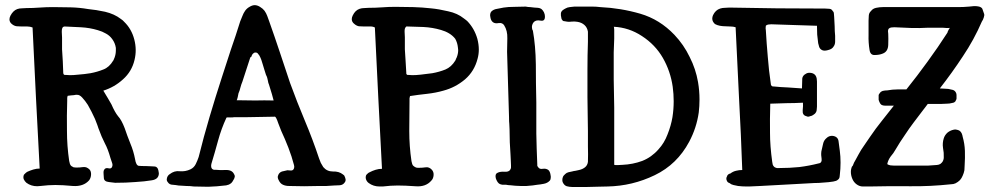

<svg xmlns="http://www.w3.org/2000/svg" viewBox="-20 -744 3945 763"><path d="M611.3 -55.7Q611.3 -31.2 582 -27.3Q552.7 -23.4 552.7 -23.4Q552.7 -23.4 516.6 -20.5Q481.4 -17.6 437.5 -17.6Q433.6 -17.6 413.1 -20.5Q392.6 -22.5 392.6 -38.1Q392.6 -43 391.6 -52.7Q390.6 -62.5 392.6 -66.4Q392.6 -68.4 393.6 -68.4Q394.5 -69.3 394.5 -70.3Q399.4 -78.1 411.1 -75.2Q422.9 -72.3 425.8 -82Q428.7 -88.9 424.8 -98.6Q421.9 -107.4 418.9 -116.2Q409.2 -151.4 396.5 -174.8Q383.8 -199.2 371.1 -234.4Q369.1 -242.2 357.4 -271.5Q344.7 -299.8 329.1 -327.1Q318.4 -343.8 306.6 -356.4Q295.9 -368.2 285.2 -367.2Q283.2 -367.2 283.2 -367.2Q282.2 -367.2 281.2 -367.2Q272.5 -365.2 264.6 -365.2Q255.9 -364.3 249 -363.3Q247.1 -358.4 247.1 -353.5Q247.1 -348.6 247.1 -343.8Q245.1 -284.2 246.1 -224.6Q246.1 -164.1 254.9 -104.5Q255.9 -98.6 257.8 -92.8Q259.8 -86.9 263.7 -84Q268.6 -81.1 272.5 -79.1Q277.3 -78.1 283.2 -78.1Q296.9 -78.1 310.5 -80.1Q324.2 -82 335.9 -70.3Q342.8 -62.5 341.8 -48.8Q340.8 -36.1 334 -27.3Q311.5 -2 269.5 -4.9Q228.5 -8.8 200.2 -8.8Q172.9 -8.8 140.6 -4.9Q133.8 -3.9 127.9 -3.9Q103.5 -3.9 85 -17.6Q78.1 -23.4 74.2 -32.2Q71.3 -41 75.2 -49.8Q78.1 -52.7 81.1 -55.7Q84 -58.6 88.9 -61.5Q99.6 -66.4 112.3 -70.3Q125 -74.2 137.7 -74.2Q130.9 -214.8 123 -354.5Q116.2 -494.1 109.4 -634.8Q99.6 -638.7 88.9 -638.7Q78.1 -638.7 67.4 -638.7Q56.6 -638.7 46.9 -639.6Q37.1 -640.6 28.3 -647.5Q17.6 -655.3 17.6 -667Q17.6 -673.8 21.5 -681.6Q32.2 -702.1 48.8 -708Q57.6 -710.9 66.4 -710.9Q76.2 -711.9 85 -711.9Q111.3 -711.9 137.7 -713.9Q163.1 -715.8 190.4 -715.8Q225.6 -715.8 260.7 -714.8Q295.9 -713.9 330.1 -708Q361.3 -705.1 397.5 -697.3Q434.6 -688.5 460 -668.9Q463.9 -666 467.8 -663.1Q470.7 -660.2 473.6 -657.2Q502.9 -628.9 513.7 -586.9Q524.4 -545.9 514.6 -505.9Q503.9 -460 468.8 -428.7Q434.6 -397.5 390.6 -383.8Q398.4 -371.1 408.2 -354.5Q418 -337.9 422.9 -329.1Q436.5 -297.9 449.2 -282.2Q462.9 -267.6 475.6 -234.4Q485.4 -205.1 498 -173.8Q510.7 -143.6 516.6 -112.3Q520.5 -86.9 531.2 -85Q541 -84 561.5 -84Q570.3 -84 584 -83Q597.7 -83 601.6 -80.1Q605.5 -77.1 607.4 -73.2Q609.4 -69.3 611.3 -55.7ZM339.8 -453.1Q366.2 -458 390.6 -467.8Q414.1 -476.6 429.7 -502.9Q431.6 -504.9 432.6 -508.8Q434.6 -512.7 435.5 -515.6Q440.4 -529.3 440.4 -543.9Q440.4 -548.8 440.4 -553.7Q437.5 -573.2 425.8 -588.9Q416 -602.5 401.4 -610.4Q386.7 -619.1 369.1 -624Q336.9 -633.8 300.8 -635.7Q264.6 -637.7 237.3 -638.7Q234.4 -638.7 233.4 -637.7Q231.4 -637.7 230.5 -636.7Q225.6 -631.8 225.6 -620.1Q225.6 -618.2 225.6 -616.2Q226.6 -601.6 226.6 -594.7Q226.6 -584 226.6 -571.3Q226.6 -559.6 226.6 -547.9Q227.5 -525.4 229.5 -501Q230.5 -477.5 231.4 -453.1Q231.4 -452.1 232.4 -450.2Q232.4 -449.2 233.4 -448.2Q235.4 -446.3 237.3 -446.3Q240.2 -446.3 241.2 -446.3Q249 -445.3 257.8 -445.3Q272.5 -445.3 290 -447.3Q316.4 -449.2 339.8 -453.1Z M1349.6 -43Q1352.5 -37.1 1353.5 -30.3Q1353.5 -29.3 1353.5 -28.3Q1353.5 -23.4 1349.6 -18.6Q1342.8 -8.8 1330.1 -7.8Q1318.4 -6.8 1306.6 -6.8Q1292 -5.9 1277.3 -4.9Q1262.7 -4.9 1248 -4.9Q1218.8 -3.9 1188.5 -3.9Q1159.2 -3.9 1128.9 -4.9Q1115.2 -4.9 1104.5 -9.8Q1093.8 -14.6 1087.9 -27.3Q1085 -32.2 1084 -37.1Q1083 -43 1085.9 -48.8Q1089.8 -58.6 1100.6 -62.5Q1112.3 -65.4 1122.1 -67.4Q1128.9 -67.4 1136.7 -66.4Q1145.5 -66.4 1148.4 -75.2Q1149.4 -78.1 1149.4 -81.1Q1149.4 -85 1148.4 -87.9Q1139.6 -122.1 1126 -157.2Q1112.3 -192.4 1097.7 -223.6Q1095.7 -228.5 1085.9 -253.9Q1077.1 -280.3 1072.3 -280.3Q1043.9 -280.3 1016.6 -279.3Q988.3 -278.3 960 -278.3Q947.3 -278.3 934.6 -278.3Q922.9 -278.3 910.2 -278.3Q907.2 -277.3 894.5 -277.3Q881.8 -278.3 879.9 -276.4Q859.4 -232.4 846.7 -185.5Q834 -138.7 820.3 -93.8Q818.4 -87.9 819.3 -81.1Q820.3 -74.2 825.2 -71.3Q828.1 -69.3 831.1 -69.3Q834 -69.3 836.9 -69.3Q852.5 -67.4 877 -68.4Q902.3 -69.3 910.2 -51.8Q913.1 -47.9 913.1 -43Q912.1 -37.1 910.2 -33.2Q907.2 -27.3 903.3 -21.5Q899.4 -15.6 893.6 -12.7Q889.6 -9.8 883.8 -8.8Q878.9 -6.8 873 -6.8Q841.8 -2.9 811.5 -2Q803.7 -2 796.9 -2Q773.4 -2 750 -2.9Q736.3 -4.9 720.7 -4.9Q705.1 -5.9 689.5 -6.8Q678.7 -8.8 666 -9.8Q653.3 -9.8 646.5 -20.5Q642.6 -24.4 642.6 -30.3Q642.6 -33.2 643.6 -37.1Q646.5 -46.9 654.3 -51.8Q672.9 -66.4 694.3 -63.5Q716.8 -61.5 737.3 -71.3Q751 -78.1 757.8 -91.8Q764.6 -105.5 769.5 -120.1Q789.1 -199.2 812.5 -278.3Q835.9 -357.4 861.3 -435.5Q878.9 -491.2 897.5 -546.9Q917 -602.5 934.6 -659.2Q939.5 -670.9 943.4 -680.7Q947.3 -691.4 954.1 -701.2Q960.9 -710.9 971.7 -716.8Q982.4 -723.6 993.2 -723.6Q1004.9 -722.7 1014.6 -715.8Q1024.4 -710 1031.2 -701.2Q1038.1 -691.4 1042 -680.7Q1045.9 -670.9 1049.8 -659.2Q1071.3 -598.6 1091.8 -537.1Q1112.3 -475.6 1132.8 -414.1Q1160.2 -338.9 1191.4 -264.6Q1222.7 -190.4 1248 -114.3Q1251 -105.5 1254.9 -96.7Q1259.8 -87.9 1264.6 -80.1Q1279.3 -62.5 1302.7 -62.5Q1327.1 -63.5 1342.8 -50.8Q1345.7 -48.8 1347.7 -46.9Q1349.6 -43.9 1349.6 -43ZM974.6 -515.6Q966.8 -492.2 959 -467.8Q951.2 -443.4 943.4 -419.9Q938.5 -408.2 935.5 -396.5Q932.6 -383.8 927.7 -373Q927.7 -371.1 924.8 -358.4Q921.9 -345.7 919.9 -345.7Q957 -344.7 994.1 -344.7Q1030.3 -345.7 1067.4 -344.7Q1064.5 -357.4 1060.5 -370.1Q1056.6 -382.8 1052.7 -395.5Q1050.8 -402.3 1048.8 -408.2Q1045.9 -414.1 1044.9 -421.9Q1043 -427.7 1042 -434.6Q1040 -441.4 1037.1 -446.3Q1034.2 -457 1030.3 -467.8Q1027.3 -477.5 1024.4 -487.3Q1021.5 -496.1 1018.6 -505.9Q1015.6 -514.6 1010.7 -523.4Q1007.8 -527.3 1003.9 -532.2Q1001 -535.2 997.1 -535.2Q995.1 -535.2 994.1 -535.2Q989.3 -535.2 987.3 -532.2Q984.4 -530.3 982.4 -527.3Q982.4 -525.4 981.4 -525.4Q980.5 -524.4 980.5 -523.4Q980.5 -522.5 979.5 -519.5Q977.5 -517.6 974.6 -515.6Z M1877.9 -510.7Q1865.2 -460.9 1828.1 -428.7Q1790 -396.5 1742.2 -383.8Q1711.9 -375 1676.8 -371.1Q1640.6 -367.2 1609.4 -362.3Q1608.4 -358.4 1607.4 -353.5Q1607.4 -347.7 1607.4 -343.8Q1606.4 -284.2 1606.4 -223.6Q1606.4 -163.1 1615.2 -103.5Q1616.2 -97.7 1618.2 -91.8Q1620.1 -85.9 1625 -83Q1628.9 -80.1 1633.8 -78.1Q1637.7 -77.1 1643.6 -77.1Q1658.2 -77.1 1671.9 -79.1Q1685.5 -81.1 1696.3 -69.3Q1704.1 -60.5 1703.1 -47.9Q1702.1 -34.2 1694.3 -26.4Q1671.9 0 1629.9 -3.9Q1588.9 -6.8 1560.5 -6.8Q1533.2 -6.8 1501 -2.9Q1494.1 -2.9 1488.3 -2.9Q1463.9 -2.9 1445.3 -16.6Q1437.5 -22.5 1434.6 -31.2Q1431.6 -40 1435.5 -48.8Q1438.5 -51.8 1441.4 -54.7Q1444.3 -57.6 1449.2 -59.6Q1460 -65.4 1472.7 -69.3Q1485.4 -73.2 1498 -73.2Q1491.2 -213.9 1483.4 -354.5Q1476.6 -495.1 1469.7 -634.8Q1460 -639.6 1449.2 -638.7Q1437.5 -638.7 1427.7 -638.7Q1417 -638.7 1406.2 -639.6Q1396.5 -641.6 1388.7 -648.4Q1377.9 -656.2 1377.9 -668Q1377.9 -674.8 1381.8 -682.6Q1391.6 -703.1 1409.2 -709Q1418 -711.9 1426.8 -711.9Q1436.5 -712.9 1445.3 -712.9Q1471.7 -712.9 1498 -714.8Q1524.4 -716.8 1550.8 -716.8Q1585.9 -716.8 1622.1 -715.8Q1657.2 -714.8 1692.4 -710.9Q1723.6 -708 1760.7 -699.2Q1797.9 -691.4 1823.2 -670.9Q1827.1 -668 1831.1 -665Q1834 -662.1 1836.9 -660.2Q1865.2 -630.9 1877 -589.8Q1882.8 -567.4 1882.8 -546.9Q1882.8 -528.3 1877.9 -510.7ZM1789.1 -589.8Q1779.3 -602.5 1764.6 -611.3Q1750 -620.1 1732.4 -625Q1699.2 -634.8 1663.1 -636.7Q1627 -637.7 1599.6 -638.7Q1597.7 -638.7 1595.7 -638.7Q1593.8 -638.7 1592.8 -636.7Q1587.9 -631.8 1587.9 -621.1Q1587.9 -619.1 1587.9 -617.2Q1588.9 -602.5 1588.9 -595.7Q1588.9 -584 1588.9 -571.3Q1588.9 -559.6 1588.9 -547.9Q1589.8 -525.4 1591.8 -502Q1592.8 -477.5 1594.7 -453.1Q1594.7 -452.1 1594.7 -450.2Q1594.7 -449.2 1596.7 -448.2Q1597.7 -446.3 1599.6 -446.3Q1602.5 -446.3 1603.5 -446.3Q1610.4 -445.3 1618.2 -445.3Q1633.8 -445.3 1651.4 -447.3Q1676.8 -450.2 1698.2 -453.1Q1725.6 -458 1750 -467.8Q1773.4 -477.5 1789.1 -502.9Q1791 -505.9 1792 -509.8Q1793.9 -512.7 1794.9 -515.6Q1800.8 -530.3 1800.8 -544.9Q1800.8 -549.8 1799.8 -554.7Q1797.9 -574.2 1789.1 -589.8Z M1995.1 -538.1Q1995.1 -561.5 1996.1 -591.8Q1997.1 -622.1 1983.4 -643.6Q1976.6 -654.3 1961.9 -652.3Q1946.3 -649.4 1938.5 -656.2Q1930.7 -662.1 1928.7 -675.8Q1928.7 -679.7 1927.7 -682.6Q1927.7 -692.4 1932.6 -698.2Q1941.4 -707 1956.1 -709Q1970.7 -711.9 1981.4 -713.9Q1999 -716.8 2025.4 -716.8Q2052.7 -717.8 2069.3 -717.8Q2078.1 -715.8 2086.9 -715.8Q2096.7 -714.8 2103.5 -713.9Q2110.4 -713.9 2118.2 -712.9Q2127 -711.9 2131.8 -708Q2137.7 -703.1 2141.6 -695.3Q2145.5 -686.5 2145.5 -679.7Q2146.5 -658.2 2127.9 -662.1Q2108.4 -666 2099.6 -654.3Q2093.8 -645.5 2093.8 -636.7Q2093.8 -627.9 2097.7 -622.1Q2108.4 -562.5 2109.4 -488.3Q2109.4 -414.1 2111.3 -336.9Q2111.3 -269.5 2111.3 -212.9Q2112.3 -156.2 2115.2 -88.9Q2115.2 -85.9 2115.2 -85Q2115.2 -83 2117.2 -82Q2123 -70.3 2136.7 -73.2Q2150.4 -75.2 2159.2 -68.4Q2166 -62.5 2168 -47.9Q2168.9 -43.9 2168.9 -41Q2168.9 -31.2 2165 -26.4Q2156.2 -16.6 2141.6 -13.7Q2127 -10.7 2115.2 -9.8Q2099.6 -6.8 2072.3 -4.9Q2059.6 -4.9 2048.8 -4.9Q2037.1 -4.9 2027.3 -5.9Q2017.6 -6.8 2008.8 -7.8Q2000 -7.8 1991.2 -9.8Q1984.4 -9.8 1976.6 -9.8Q1968.8 -10.7 1962.9 -14.6Q1957 -19.5 1953.1 -28.3Q1949.2 -36.1 1949.2 -43.9Q1949.2 -49.8 1952.1 -53.7Q1955.1 -56.6 1960 -58.6Q1969.7 -62.5 1985.4 -61.5Q2001 -60.5 2006.8 -68.4Q2010.7 -74.2 2010.7 -78.1Q2010.7 -82 2010.7 -86.9Q2010.7 -97.7 2009.8 -108.4Q2008.8 -119.1 2008.8 -128.9Q2006.8 -153.3 2005.9 -178.7Q2004.9 -204.1 2004.9 -230.5Q2004.9 -243.2 2003.9 -252Q2002.9 -260.7 2002.9 -273.4Q2002.9 -275.4 2002.9 -275.4Q2002.9 -276.4 2002.9 -277.3Q2000 -364.3 1995.1 -538.1Z M2226.6 -710Q2234.4 -714.8 2244.1 -715.8Q2253.9 -716.8 2262.7 -717.8Q2274.4 -717.8 2281.2 -717.8Q2289.1 -717.8 2300.8 -717.8Q2318.4 -717.8 2334 -717.8Q2349.6 -717.8 2365.2 -715.8Q2447.3 -711.9 2524.4 -689.5Q2601.6 -667 2660.2 -605.5Q2697.3 -566.4 2720.7 -517.6Q2745.1 -469.7 2753.9 -418Q2759.8 -383.8 2759.8 -348.6Q2759.8 -322.3 2756.8 -296.9Q2748 -235.4 2718.8 -180.7Q2670.9 -90.8 2582 -47.9Q2493.2 -4.9 2394.5 -2.9Q2374 -2.9 2354.5 -2Q2334 -1 2314.5 -1Q2297.9 -1 2283.2 -1Q2268.6 -1 2252.9 -1Q2243.2 -1 2232.4 -3.9Q2222.7 -6.8 2216.8 -18.6Q2213.9 -24.4 2214.8 -30.3Q2214.8 -35.2 2216.8 -40Q2217.8 -43.9 2220.7 -46.9Q2223.6 -49.8 2226.6 -52.7Q2231.4 -57.6 2239.3 -59.6Q2246.1 -61.5 2252.9 -62.5Q2259.8 -64.5 2267.6 -65.4Q2274.4 -66.4 2281.2 -68.4Q2294.9 -71.3 2304.7 -79.1Q2314.5 -86.9 2316.4 -100.6Q2317.4 -130.9 2316.4 -162.1Q2316.4 -193.4 2316.4 -222.7Q2316.4 -257.8 2315.4 -292Q2314.5 -326.2 2314.5 -358.4Q2314.5 -413.1 2314.5 -468.8Q2314.5 -524.4 2316.4 -578.1Q2316.4 -583 2316.4 -585.9Q2316.4 -589.8 2316.4 -593.8Q2316.4 -599.6 2316.4 -606.4Q2316.4 -613.3 2316.4 -618.2Q2313.5 -634.8 2302.7 -644.5Q2292 -654.3 2275.4 -657.2Q2264.6 -659.2 2252 -658.2Q2239.3 -656.2 2226.6 -659.2Q2223.6 -659.2 2219.7 -660.2Q2215.8 -661.1 2214.8 -664.1Q2212.9 -666 2211.9 -668Q2210.9 -670.9 2210.9 -671.9Q2210 -677.7 2209 -682.6Q2209 -686.5 2209 -691.4Q2210 -698.2 2215.8 -703.1Q2220.7 -707 2226.6 -710ZM2420.9 -88.9Q2423.8 -87.9 2433.6 -87.9Q2443.4 -87.9 2453.1 -88.9Q2495.1 -90.8 2532.2 -104.5Q2569.3 -119.1 2596.7 -150.4Q2620.1 -175.8 2632.8 -210Q2646.5 -244.1 2652.3 -278.3Q2657.2 -309.6 2657.2 -341.8Q2657.2 -370.1 2653.3 -399.4Q2644.5 -460.9 2614.3 -513.7Q2584 -566.4 2531.2 -600.6Q2479.5 -634.8 2418.9 -637.7Q2421.9 -637.7 2420.9 -590.8Q2418.9 -543.9 2418.9 -536.1Q2418.9 -482.4 2418.9 -427.7Q2419.9 -373 2420.9 -316.4Q2420.9 -312.5 2420.9 -307.6Q2420.9 -303.7 2420.9 -299.8Q2420.9 -246.1 2420.9 -194.3Q2420.9 -142.6 2420.9 -88.9Z M2929.7 -68.4Q2924.8 -210 2917 -351.6Q2910.2 -494.1 2903.3 -635.7Q2893.6 -638.7 2882.8 -638.7Q2871.1 -639.6 2861.3 -639.6Q2851.6 -639.6 2840.8 -641.6Q2830.1 -643.6 2821.3 -648.4Q2810.5 -658.2 2810.5 -669.9Q2810.5 -676.8 2813.5 -683.6Q2823.2 -704.1 2841.8 -710Q2850.6 -712.9 2860.4 -712.9Q2870.1 -713.9 2878.9 -713.9Q2972.7 -712.9 3068.4 -710.9Q3164.1 -710 3258.8 -710Q3267.6 -710 3276.4 -709Q3285.2 -708 3289.1 -700.2Q3293.9 -696.3 3293.9 -689.5Q3294.9 -683.6 3294.9 -677.7Q3295.9 -659.2 3296.9 -639.6Q3296.9 -620.1 3298.8 -601.6Q3298.8 -589.8 3298.8 -579.1Q3298.8 -567.4 3293 -559.6Q3287.1 -548.8 3270.5 -544.9Q3253.9 -540 3245.1 -545.9Q3238.3 -549.8 3235.4 -557.6Q3233.4 -565.4 3231.4 -572.3Q3229.5 -589.8 3227.5 -606.4Q3226.6 -624 3226.6 -641.6Q3178.7 -642.6 3135.7 -644.5Q3093.8 -645.5 3044.9 -647.5Q3039.1 -647.5 3033.2 -646.5Q3026.4 -645.5 3023.4 -641.6Q3022.5 -635.7 3022.5 -631.8Q3022.5 -627.9 3023.4 -624Q3026.4 -571.3 3031.2 -517.6Q3035.2 -464.8 3043 -412.1Q3043 -409.2 3043.9 -406.2Q3044.9 -404.3 3046.9 -402.3Q3047.9 -401.4 3050.8 -400.4Q3052.7 -400.4 3054.7 -400.4Q3083 -397.5 3111.3 -396.5Q3139.6 -394.5 3167 -392.6Q3168 -410.2 3168 -426.8Q3167 -443.4 3184.6 -452.1Q3192.4 -456.1 3204.1 -454.1Q3214.8 -452.1 3220.7 -444.3Q3224.6 -438.5 3225.6 -431.6Q3226.6 -425.8 3226.6 -419.9Q3226.6 -395.5 3226.6 -370.1Q3226.6 -344.7 3226.6 -320.3Q3226.6 -314.5 3225.6 -308.6Q3225.6 -302.7 3222.7 -297.9Q3219.7 -292 3212.9 -288.1Q3207 -283.2 3199.2 -282.2Q3195.3 -280.3 3191.4 -280.3Q3188.5 -280.3 3184.6 -282.2Q3168 -286.1 3169.9 -305.7Q3171.9 -324.2 3170.9 -335.9Q3137.7 -334 3105.5 -334Q3072.3 -333 3041 -332Q3039.1 -268.6 3040 -215.8Q3040 -164.1 3048.8 -100.6Q3049.8 -94.7 3050.8 -89.8Q3052.7 -84 3057.6 -80.1Q3062.5 -77.1 3067.4 -76.2Q3071.3 -76.2 3077.1 -76.2Q3117.2 -76.2 3156.2 -80.1Q3195.3 -85 3233.4 -94.7Q3236.3 -94.7 3239.3 -96.7Q3242.2 -97.7 3243.2 -100.6Q3245.1 -103.5 3245.1 -106.4Q3245.1 -109.4 3245.1 -112.3Q3242.2 -127.9 3244.1 -142.6Q3247.1 -157.2 3251 -172.9Q3253.9 -186.5 3264.6 -195.3Q3274.4 -205.1 3289.1 -204.1Q3310.5 -201.2 3312.5 -181.6Q3315.4 -162.1 3317.4 -144.5Q3320.3 -122.1 3320.3 -97.7Q3320.3 -73.2 3317.4 -48.8Q3317.4 -44.9 3316.4 -40Q3315.4 -35.2 3312.5 -32.2Q3307.6 -27.3 3302.7 -25.4Q3296.9 -23.4 3291 -22.5Q3272.5 -19.5 3253.9 -18.6Q3234.4 -16.6 3214.8 -16.6Q3162.1 -13.7 3107.4 -10.7Q3053.7 -7.8 3001 -4.9Q2979.5 -3.9 2957 -2.9Q2952.1 -2.9 2947.3 -2.9Q2929.7 -2.9 2913.1 -4.9Q2904.3 -6.8 2894.5 -8.8Q2885.7 -10.7 2878.9 -16.6Q2871.1 -18.6 2868.2 -26.4Q2864.3 -35.2 2869.1 -43Q2870.1 -47.9 2874 -50.8Q2877.9 -53.7 2882.8 -54.7Q2892.6 -62.5 2905.3 -65.4Q2917 -68.4 2929.7 -68.4Z M3881.8 -658.2Q3850.6 -585.9 3806.6 -520.5Q3763.7 -455.1 3714.8 -392.6Q3723.6 -392.6 3732.4 -391.6Q3740.2 -391.6 3749 -390.6Q3757.8 -388.7 3766.6 -386.7Q3775.4 -383.8 3779.3 -375Q3781.2 -371.1 3781.2 -366.2Q3781.2 -362.3 3781.2 -358.4Q3781.2 -355.5 3781.2 -352.5Q3781.2 -349.6 3779.3 -346.7Q3778.3 -343.8 3776.4 -340.8Q3774.4 -338.9 3771.5 -336.9Q3770.5 -336.9 3768.6 -335.9Q3765.6 -335 3764.6 -335Q3753.9 -332 3743.2 -332Q3732.4 -331.1 3722.7 -331.1Q3704.1 -331.1 3667 -331.1Q3663.1 -325.2 3658.2 -319.3Q3652.3 -312.5 3648.4 -306.6Q3629.9 -282.2 3611.3 -257.8Q3592.8 -233.4 3576.2 -208Q3566.4 -193.4 3556.6 -178.7Q3546.9 -163.1 3538.1 -148.4Q3531.2 -135.7 3519.5 -122.1Q3508.8 -107.4 3505.9 -91.8Q3511.7 -87.9 3518.6 -86.9Q3525.4 -85.9 3532.2 -85.9Q3559.6 -85.9 3586.9 -85.9Q3613.3 -85.9 3640.6 -85.9Q3655.3 -85.9 3668 -85.9Q3681.6 -86.9 3696.3 -87.9Q3703.1 -87.9 3710.9 -89.8Q3717.8 -91.8 3722.7 -97.7Q3726.6 -101.6 3728.5 -107.4Q3730.5 -112.3 3730.5 -118.2Q3731.4 -136.7 3727.5 -156.2Q3724.6 -175.8 3730.5 -194.3Q3734.4 -207 3745.1 -216.8Q3755.9 -225.6 3769.5 -228.5Q3775.4 -230.5 3782.2 -228.5Q3788.1 -227.5 3793 -224.6Q3798.8 -220.7 3801.8 -213.9Q3804.7 -207 3805.7 -200.2Q3813.5 -172.9 3814.5 -144.5Q3815.4 -116.2 3813.5 -87.9Q3813.5 -78.1 3812.5 -67.4Q3810.5 -56.6 3805.7 -45.9Q3801.8 -36.1 3794.9 -28.3Q3787.1 -20.5 3777.3 -15.6Q3773.4 -14.6 3768.6 -12.7Q3762.7 -11.7 3758.8 -11.7Q3675.8 -2.9 3597.7 -3.9Q3519.5 -4.9 3435.5 -2.9Q3422.9 -2.9 3409.2 -2.9Q3395.5 -2.9 3383.8 -11.7Q3373 -19.5 3367.2 -33.2Q3361.3 -46.9 3361.3 -61.5Q3361.3 -68.4 3363.3 -75.2Q3364.3 -82 3369.1 -85.9Q3373 -97.7 3379.9 -108.4Q3385.7 -120.1 3391.6 -129.9Q3401.4 -148.4 3414.1 -166Q3425.8 -182.6 3437.5 -200.2Q3460 -233.4 3484.4 -263.7Q3507.8 -293.9 3532.2 -324.2Q3523.4 -324.2 3513.7 -324.2Q3502.9 -324.2 3496.1 -324.2Q3489.3 -324.2 3483.4 -327.1Q3478.5 -330.1 3475.6 -336.9Q3472.7 -342.8 3471.7 -347.7Q3471.7 -352.5 3471.7 -358.4Q3471.7 -362.3 3471.7 -366.2Q3472.7 -370.1 3475.6 -373Q3479.5 -379.9 3488.3 -382.8Q3497.1 -384.8 3505.9 -384.8Q3515.6 -385.7 3526.4 -387.7Q3537.1 -388.7 3547.9 -388.7Q3553.7 -388.7 3561.5 -388.7Q3570.3 -388.7 3582 -388.7Q3625 -442.4 3666 -499Q3708 -556.6 3745.1 -614.3Q3745.1 -617.2 3750 -626Q3754.9 -633.8 3754.9 -633.8Q3752.9 -631.8 3740.2 -632.8Q3727.5 -633.8 3726.6 -633.8Q3711.9 -633.8 3697.3 -633.8Q3681.6 -633.8 3667 -633.8Q3634.8 -631.8 3600.6 -632.8Q3567.4 -633.8 3534.2 -635.7Q3527.3 -635.7 3521.5 -634.8Q3515.6 -633.8 3511.7 -629.9Q3508.8 -626 3508.8 -620.1Q3509.8 -614.3 3509.8 -609.4Q3510.7 -591.8 3509.8 -565.4Q3508.8 -539.1 3488.3 -531.2Q3474.6 -525.4 3456.1 -525.4Q3438.5 -524.4 3435.5 -545.9Q3430.7 -575.2 3431.6 -604.5Q3431.6 -633.8 3431.6 -662.1Q3431.6 -671.9 3432.6 -682.6Q3433.6 -693.4 3441.4 -700.2Q3448.2 -710 3461.9 -712.9Q3475.6 -715.8 3488.3 -715.8Q3552.7 -715.8 3616.2 -715.8Q3679.7 -715.8 3743.2 -715.8Q3764.6 -715.8 3787.1 -715.8Q3809.6 -715.8 3831.1 -717.8Q3840.8 -718.8 3850.6 -719.7Q3852.5 -719.7 3854.5 -719.7Q3862.3 -719.7 3871.1 -717.8Q3880.9 -714.8 3883.8 -709Q3886.7 -702.1 3889.6 -692.4Q3891.6 -688.5 3891.6 -683.6Q3890.6 -679.7 3889.6 -674.8Q3886.7 -665 3881.8 -658.2Z"/></svg>

Font: Little Wizzy
Style: Regular
Weight: 400
Version: Version 1.0